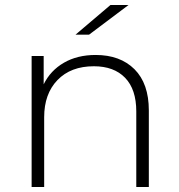

<svg xmlns="http://www.w3.org/2000/svg" viewBox="-20 -745 713 765"><path d="M573 -305V0H523V-301Q523 -389 478.5 -435Q434 -481 354 -481Q262 -481 209 -426Q156 -371 156 -278V0H106V-522H154V-409Q181 -464 234.5 -495Q288 -526 361 -526Q459 -526 516 -469Q573 -412 573 -305ZM420 -725H492L335 -607H281Z"/></svg>

Font: Montserrat Alternates Light
Style: Regular
Weight: 300
Designer: Julieta Ulanovsky
Foundry: Julieta Ulanovsky
Version: Version 7.200